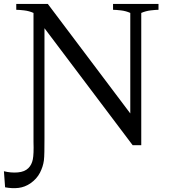

<svg xmlns="http://www.w3.org/2000/svg" viewBox="-54 -727 869 980"><path d="M623 14 173 -583V-141Q173 -122 173 -89Q173 -56 173 -19.5Q173 17 172.5 47Q172 77 170 92Q166 123 150 154.5Q134 186 101 209Q73 228 41 232Q9 236 -28 229L-34 147Q2 156 37 153Q72 150 91 131Q108 114 113.5 86.5Q119 59 117 -2V-661Q95 -671 69 -674Q43 -677 29 -677V-707H190L611 -148V-661Q589 -671 563 -674Q537 -677 523 -677V-707H755V-677Q741 -677 715.5 -674Q690 -671 667 -661V14Z"/></svg>

Font: Joan
Style: Regular
Weight: 400
Designer: Paolo Biagini
Version: Version 1.001; ttfautohint (v1.8.4.7-5d5b);gftools[0.9.30]